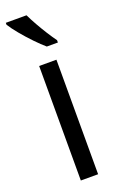

<svg xmlns="http://www.w3.org/2000/svg" viewBox="-158 -806 519 846"><g transform="rotate(-20 101.5 -383.0)"><path d="M146 0H65V-537H146ZM89 -766Q100 -743 115.5 -715.5Q131 -688 147.5 -662Q164 -636 178 -617V-606H126Q106 -623 79.5 -650.5Q53 -678 29 -707Q5 -736 -8 -757V-766Z"/></g></svg>

Font: Noto Sans Myanmar ExtraCondensed
Style: Regular
Weight: 400
Width: 2
Designer: Monotype Design Team
Foundry: Monotype Imaging Inc.
Version: Version 2.107; ttfautohint (v1.8.4.7-5d5b)